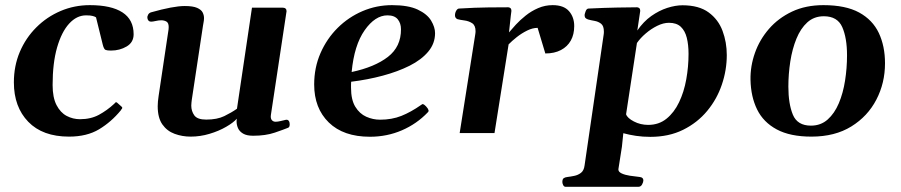

<svg xmlns="http://www.w3.org/2000/svg" viewBox="-20 -515 3487 743"><path d="M327.6 -495.1Q410.6 -495.1 453.9 -467Q497.1 -439 497.1 -382.3Q497.1 -351.1 470.2 -335.2Q443.4 -319.3 409.2 -319.3Q395 -319.3 388.7 -321.8Q382.3 -324.2 377.9 -341.3L351.6 -447.8Q347.7 -450.7 339.1 -453.1Q330.6 -455.6 313 -455.6Q276.9 -455.6 247.6 -423.6Q218.3 -391.6 200.9 -331.3Q183.6 -271 183.6 -186Q183.6 -137.7 198.7 -108.4Q213.9 -79.1 238 -66.4Q262.2 -53.7 289.6 -53.7Q331.5 -53.7 363 -70.8Q394.5 -87.9 421.9 -113.3Q424.3 -116.2 426.8 -118.4Q429.2 -120.6 432.6 -118.2L450.7 -102.1Q453.1 -100.1 453.1 -97.7Q453.1 -95.2 450.9 -93Q448.7 -90.8 447.8 -88.4Q411.1 -43.5 363.8 -14.9Q316.4 13.7 247.1 13.7Q145 13.7 89.4 -43.7Q33.7 -101.1 33.7 -196.3Q33.7 -259.8 56.6 -314Q79.6 -368.2 120.4 -408.9Q161.1 -449.7 214.4 -472.4Q267.6 -495.1 327.6 -495.1Z M717.8 13.7Q685.1 13.7 655.8 2.9Q626.5 -7.8 608.4 -33.4Q590.3 -59.1 590.3 -104Q590.3 -120.6 593.8 -143.6L632.3 -401.4Q632.8 -404.8 632.8 -410.2Q632.8 -426.3 624.3 -431.4Q615.7 -436.5 604 -436.5Q593.8 -436.5 582.5 -433.8Q571.3 -431.2 564.5 -431.2Q552.7 -431.2 550.3 -445.3Q549.3 -450.7 553 -457.8Q556.6 -464.8 564.5 -467.3Q650.9 -491.7 694.8 -491.7Q726.6 -491.7 742.7 -484.6Q758.8 -477.5 764.2 -466.8Q769.5 -456.1 769.5 -445.3Q769.5 -436.5 767.8 -428.7Q766.1 -420.9 765.6 -416L722.2 -128.9Q721.7 -123.5 720.9 -117.7Q720.2 -111.8 720.2 -106.4Q720.2 -85 731.9 -68.6Q743.7 -52.2 777.8 -52.2Q820.3 -52.2 847.9 -65.7Q875.5 -79.1 897 -94.2L955.1 -485.4H1072.8Q1088.9 -485.4 1088.9 -471.7L1028.3 -70.3Q1026.4 -57.1 1031.7 -50.5Q1037.1 -43.9 1046.4 -43.9Q1054.7 -43.9 1065.9 -46.6Q1077.1 -49.3 1085.9 -51.3Q1093.3 -52.7 1097.2 -47.6Q1101.1 -42.5 1101.1 -34.2Q1101.1 -29.8 1099.9 -25.9Q1098.6 -22 1094.7 -20.5Q1078.1 -13.7 1043 -1.7Q1007.8 10.3 959.5 10.3Q934.6 10.3 920.7 2Q906.7 -6.3 901.1 -19Q895.5 -31.7 895.5 -45.4Q895.5 -47.9 895.8 -50.5Q896 -53.2 896.5 -55.7Q883.3 -40.5 855 -24.2Q826.7 -7.8 790.8 2.9Q754.9 13.7 717.8 13.7Z M1663.6 -386.7Q1663.6 -346.7 1637.2 -315.2Q1610.8 -283.7 1565.2 -260.7Q1519.5 -237.8 1461.2 -222.2Q1402.8 -206.5 1338.9 -198.7Q1338.4 -193.4 1338.4 -187.5Q1338.4 -181.6 1338.4 -175.8Q1338.4 -128.9 1355 -101.8Q1371.6 -74.7 1397.5 -63.2Q1423.3 -51.8 1450.7 -51.8Q1496.1 -51.8 1533 -66.4Q1569.8 -81.1 1608.9 -108.4Q1611.3 -109.9 1613.3 -111.3Q1615.2 -112.8 1617.7 -111.8Q1621.6 -110.8 1629.2 -102.8Q1636.7 -94.7 1637.7 -89.4Q1637.7 -88.4 1638.2 -87.9Q1638.7 -87.4 1638.7 -86.4Q1638.7 -84.5 1637.5 -83Q1636.2 -81.5 1635.3 -80.1Q1592.8 -35.6 1535.2 -10.7Q1477.5 14.2 1411.6 14.2Q1309.1 14.2 1252.4 -41Q1195.8 -96.2 1195.8 -188Q1195.8 -253.4 1220.2 -309.3Q1244.6 -365.2 1286.6 -407Q1328.6 -448.7 1382.8 -471.9Q1437 -495.1 1497.1 -495.1Q1560.1 -495.1 1596.7 -477.8Q1633.3 -460.4 1648.4 -435.1Q1663.6 -409.7 1663.6 -386.7ZM1479.5 -455.6Q1431.6 -455.6 1391.1 -397.9Q1350.6 -340.3 1340.8 -236.3Q1430.2 -255.4 1481.2 -294.9Q1532.2 -334.5 1531.7 -401.9Q1531.7 -424.8 1519.3 -440.2Q1506.8 -455.6 1479.5 -455.6Z M1949.7 -389.6Q1960 -401.9 1976.3 -419.7Q1992.7 -437.5 2014.4 -454.8Q2036.1 -472.2 2062.5 -483.6Q2088.9 -495.1 2118.7 -495.1Q2161.6 -495.1 2181.9 -471.9Q2202.1 -448.7 2202.1 -414.1Q2202.1 -381.8 2189 -358.2Q2175.8 -334.5 2150.6 -321.3Q2125.5 -308.1 2090.3 -308.1L2060.5 -407.2Q2041 -407.2 2019.8 -396.7Q1998.5 -386.2 1979.7 -371.3Q1960.9 -356.4 1948.2 -343.3L1893.6 0H1758.8L1818.8 -379.9Q1820.3 -388.2 1820.3 -394Q1820.3 -416.5 1807.4 -425Q1794.4 -433.6 1777.6 -435.8Q1760.7 -438 1750 -440.9Q1740.7 -445.3 1740.7 -455.6Q1740.7 -465.3 1745.4 -473.4Q1750 -481.4 1755.9 -481.9Q1819.8 -485.8 1869.9 -486.3Q1919.9 -486.8 1946.8 -486.8Q1950.7 -486.8 1954.8 -483.9Q1959 -481 1959 -472.2Q1959 -472.2 1956.5 -452.4Q1954.1 -432.6 1949.7 -389.6Z M2169.4 208Q2162.6 208 2159.4 201.4Q2156.2 194.8 2156.2 189.5Q2156.2 178.2 2161.4 174.6Q2166.5 170.9 2175.8 169.9Q2188 168.5 2202.4 165.5Q2216.8 162.6 2228.3 153.8Q2239.7 145 2242.2 125L2315.9 -379.9Q2316.4 -383.3 2316.7 -386.5Q2316.9 -389.6 2316.9 -392.6Q2316.9 -414.6 2306.2 -423.1Q2295.4 -431.6 2281.2 -434.1Q2267.1 -436.5 2256.3 -439.5Q2250 -441.4 2246.1 -445.1Q2242.2 -448.7 2242.2 -457Q2242.7 -461.4 2246.3 -471.4Q2250 -481.4 2257.3 -481.9Q2319.3 -484.9 2369.1 -485.8Q2418.9 -486.8 2445.3 -486.8Q2449.2 -486.8 2453.4 -483.9Q2457.5 -481 2457.5 -472.2L2446.3 -397Q2470.2 -431.6 2500.2 -452.9Q2530.3 -474.1 2562 -484.4Q2593.8 -494.6 2621.1 -494.6Q2684.6 -494.6 2722.2 -467Q2759.8 -439.5 2776.1 -395.5Q2792.5 -351.6 2792.5 -301.8Q2792.5 -243.7 2773.4 -187.5Q2754.4 -131.3 2716.6 -85.7Q2678.7 -40 2623.5 -12.7Q2568.4 14.6 2496.6 14.6Q2467.3 14.6 2441.2 10.7Q2415 6.8 2392.1 0.5L2386.7 52.7L2373 140.1Q2372.6 149.9 2385.5 156Q2398.4 162.1 2417.5 165Q2436.5 168 2455.6 169.9Q2469.7 171.4 2469.7 183.1Q2469.7 189.5 2464.8 198.7Q2460 208 2449.7 208ZM2488.3 -31.7Q2529.8 -31.7 2559.3 -55.7Q2588.9 -79.6 2607.9 -119.4Q2627 -159.2 2635.7 -208Q2644.5 -256.8 2644.5 -306.6Q2644.5 -341.8 2637.7 -368.9Q2630.9 -396 2614.5 -411.4Q2598.1 -426.8 2568.8 -426.8Q2546.9 -426.8 2523.2 -415Q2499.5 -403.3 2478.8 -385.5Q2458 -367.7 2444.8 -348.6L2402.8 -72.8Q2407.7 -58.1 2433.1 -44.9Q2458.5 -31.7 2488.3 -31.7Z M2884.3 -206.1Q2883.3 -258.8 2901.4 -310.1Q2919.4 -361.3 2955.6 -403.1Q2991.7 -444.8 3044.7 -470Q3097.7 -495.1 3166.5 -495.1Q3252.4 -495.1 3304.7 -466.6Q3356.9 -438 3380.9 -387.2Q3404.8 -336.4 3404.8 -270Q3404.8 -193.8 3371.3 -129.4Q3337.9 -64.9 3274.4 -25.6Q3210.9 13.7 3120.1 13.7Q3037.6 13.7 2985.8 -14.2Q2934.1 -42 2909.9 -91.3Q2885.7 -140.6 2884.3 -206.1ZM3118.2 -28.8Q3156.2 -28.8 3182.9 -52.5Q3209.5 -76.2 3226.1 -115.5Q3242.7 -154.8 3250.2 -203.1Q3257.8 -251.5 3257.8 -300.8Q3257.8 -368.2 3239.3 -410.2Q3220.7 -452.1 3168 -452.1Q3130.4 -452.1 3104.2 -428.5Q3078.1 -404.8 3062 -365.2Q3045.9 -325.7 3038.3 -277.1Q3030.8 -228.5 3030.8 -179.7Q3030.8 -113.3 3048.3 -71Q3065.9 -28.8 3118.2 -28.8Z"/></svg>

Font: Gelasio SemiBold
Style: Italic
Weight: 600
Italic angle: -8.5°
Designer: Eben Sorkin
Foundry: Eben Sorkin
Version: Version 1.008